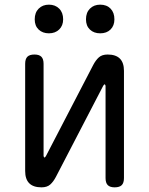

<svg xmlns="http://www.w3.org/2000/svg" viewBox="-20 -794 640 824"><path d="M88 -60V-520Q88 -541 97.5 -550.5Q107 -560 128 -560Q148 -560 157.5 -550.5Q167 -541 167 -520V-124Q169 -118 171 -118Q173 -118 173.5 -119.5Q174 -121 177 -124L380 -515Q391 -536 404.5 -548Q418 -560 442 -560Q477 -560 494.5 -542.5Q512 -525 512 -490V-30Q512 -9 502.5 0.5Q493 10 472 10Q452 10 442.5 0.5Q433 -9 433 -30V-426Q431 -432 429 -432Q427 -432 426.5 -430.5Q426 -429 423 -426L220 -35Q209 -14 195.5 -2Q182 10 158 10Q123 10 105.5 -7.5Q88 -25 88 -60ZM410 -651Q383 -651 366 -667Q349 -683 349 -711Q349 -740 366 -757Q383 -774 410 -774Q438 -774 454.5 -757Q471 -740 471 -711Q471 -684 454.5 -667.5Q438 -651 410 -651ZM190 -651Q163 -651 146 -667Q129 -683 129 -711Q129 -740 146 -757Q163 -774 190 -774Q217 -774 234 -757Q251 -740 251 -711Q251 -684 234 -667.5Q217 -651 190 -651Z"/></svg>

Font: Maple Mono Normal NL Light
Style: Regular
Weight: 300
Monospace: yes
Designer: subframe7536
Version: Version 7.000